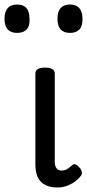

<svg xmlns="http://www.w3.org/2000/svg" viewBox="-63 -815 387 852"><path d="M193 17Q167 17 148 10Q129 3 117 -10Q105 -23 99.5 -42.5Q94 -62 94 -86V-489Q94 -502 104.5 -508.5Q115 -515 136 -515Q158 -515 169 -508.5Q180 -502 180 -489V-96Q180 -83 184 -74.5Q188 -66 195 -62Q202 -58 211 -58Q222 -58 230 -62Q238 -66 245 -72Q252 -78 260 -84Q267 -89 275.5 -83.5Q284 -78 293 -68Q298 -61 300 -52Q302 -43 296 -35Q285 -20 268 -8Q251 4 231.5 10.5Q212 17 193 17ZM13 -669Q-15 -669 -29 -684.5Q-43 -700 -43 -731Q-43 -763 -29 -779Q-15 -795 13 -795Q41 -795 54.5 -779Q68 -763 68 -731Q70 -700 55.5 -684.5Q41 -669 13 -669ZM248 -669Q220 -669 206 -684.5Q192 -700 192 -731Q192 -763 206 -779Q220 -795 248 -795Q275 -795 289 -779Q303 -763 303 -731Q304 -700 289.5 -684.5Q275 -669 248 -669Z"/></svg>

Font: Playwrite VN
Style: Regular
Weight: 400
Designer: Veronika Burian, José Scaglione
Foundry: TypeTogether
Version: Version 1.002